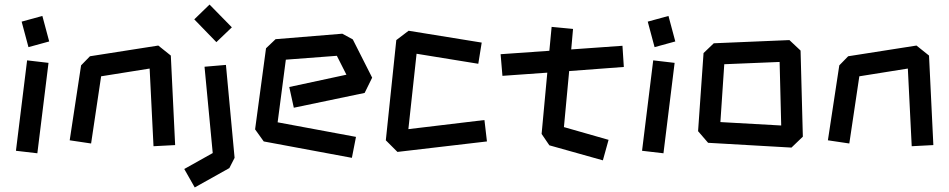

<svg xmlns="http://www.w3.org/2000/svg" viewBox="-20 -681 4168 843"><path d="M75 -586 166 -611 196 -499 105 -474ZM50 -19 99 -416 193 -405 144 -8Z M637 -380 424 -346 380 -51 286 -65 336 -394 375 -434 675 -481 730 -437 749 -44 654 -39Z M833 -596 900 -661 998 -561 930 -496ZM789 61 914 -9 878 -388 972 -396 1010 12 987 57 835 142Z M1138 -60 1100 -113 1148 -469 1190 -509 1483 -533 1529 -508 1614 -340 1581 -273 1270 -208 1250 -299 1501 -353 1459 -436 1235 -419 1199 -144 1543 -80 1525 12Z M1674 -65 1720 -505 1774 -546 2095 -494 2080 -401 1809 -445 1773 -114 2107 -154 2118 -60 1725 -14Z M2456 -123 2652 -67 2627 23 2392 -43 2358 -93 2383 -362 2186 -348 2178 -443 2392 -458 2402 -563 2496 -554 2488 -464 2713 -480 2719 -387 2479 -369Z M2824 -586 2915 -611 2945 -499 2854 -474ZM2799 -19 2848 -416 2942 -405 2893 -8Z M3089 -54 3045 -105 3069 -448 3114 -491 3446 -505 3495 -459 3505 -81 3455 -33ZM3410 -130 3403 -409 3160 -399 3143 -145Z M3966 -380 3753 -346 3709 -51 3615 -65 3665 -394 3704 -434 4004 -481 4059 -437 4078 -44 3983 -39Z"/></svg>

Font: ZCOOL KuaiLe
Style: Regular
Weight: 400
Designer: Lui Bingke
Foundry: ZCOOL
Version: Version 2.000